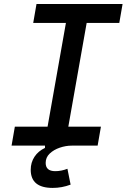

<svg xmlns="http://www.w3.org/2000/svg" viewBox="-20 -713 626 940"><path d="M237.8 207Q130.4 207 130.4 118.2Q130.4 82.5 148.9 54.4Q167.5 26.4 200.2 11.2V0H36.6L52.7 -92.8H212.9L302.7 -600.6H142.6L158.7 -693.4H580.1L564 -600.6H404.3L314.5 -92.8H474.1L458 0H331.1Q302.2 0 272.7 10Q243.2 20 223.4 38.8Q203.6 57.6 203.6 84.5Q203.6 125 250.5 125Q280.3 125 310.1 113.3L325.7 190.9Q283.2 207 237.8 207Z"/></svg>

Font: Cascadia Mono PL
Style: Italic
Weight: 400
Italic angle: -10°
Monospace: yes
Designer: Aaron Bell
Foundry: Saja Typeworks
Version: Version 2404.023; ttfautohint (v1.8.4)